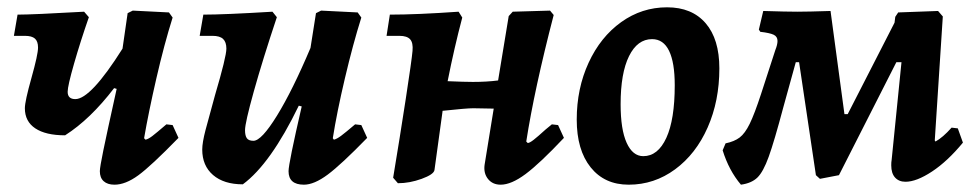

<svg xmlns="http://www.w3.org/2000/svg" viewBox="-20 -493 2665 525"><path d="M468 -116Q393 -39 358 -13.5Q323 12 293 12Q274 12 263.5 2.5Q253 -7 253 -25Q253 -35 262.5 -81.5Q272 -128 299 -250L292 -252Q227 -167 158 -123Q105 -123 76.5 -142Q48 -161 48 -197Q48 -216 66 -280Q84 -344 84 -363Q84 -380 75.5 -387.5Q67 -395 48 -395H18L28 -453Q69 -453 210 -461L223 -446Q200 -380 182.5 -319Q165 -258 165 -242Q165 -222 186 -222Q228 -222 315 -360L329 -457L343 -464L442 -459L452 -445Q429 -372 407.5 -278.5Q386 -185 374 -115L378 -111Q386 -113 396.5 -121Q407 -129 435 -153L452 -151Z M984 -116Q913 -43 876 -15.5Q839 12 811 12Q769 12 769 -25Q769 -46 805 -202L797 -204Q720 -45 644 11Q592 11 562.5 -14.5Q533 -40 533 -84Q533 -103 542 -137.5Q551 -172 568 -233Q599 -338 599 -360Q599 -378 590 -386.5Q581 -395 561 -395H526L536 -453Q593 -453 725 -461L737 -446Q698 -329 674 -243Q650 -157 650 -137Q650 -122 655 -115Q660 -108 673 -108Q695 -108 737.5 -177Q780 -246 829 -362L844 -457L858 -464L958 -459L968 -445Q945 -372 923 -278.5Q901 -185 890 -115L893 -111Q901 -113 912.5 -121.5Q924 -130 951 -153L968 -151Z M1522 -116Q1456 -46 1417 -17Q1378 12 1349 12Q1327 12 1314.5 -3.5Q1302 -19 1305 -42L1330 -196L1274 -197Q1256 -197 1190 -190V-188L1168 -28Q1166 -16 1133 -4Q1100 8 1068 8L1055 -7Q1073 -115 1089.5 -222.5Q1106 -330 1108 -354Q1110 -376 1101.5 -385.5Q1093 -395 1072 -395H1037L1046 -453Q1120 -453 1234 -461L1244 -445Q1222 -362 1204 -271Q1250 -269 1273 -269Q1311 -269 1342 -273L1371 -449L1382 -461L1484 -464L1494 -452Q1441 -248 1419 -106L1423 -102Q1428 -102 1439 -110.5Q1450 -119 1472 -139L1489 -153L1506 -151Z M1557 -166Q1557 -251 1589.5 -321.5Q1622 -392 1678.5 -432.5Q1735 -473 1804 -473Q1872 -473 1909.5 -429.5Q1947 -386 1947 -306Q1947 -217 1915 -144.5Q1883 -72 1826 -30Q1769 12 1699 12Q1633 12 1595 -35.5Q1557 -83 1557 -166ZM1825 -260Q1825 -322 1809.5 -354Q1794 -386 1763 -386Q1723 -386 1700 -339.5Q1677 -293 1677 -208Q1677 -139 1693.5 -102.5Q1710 -66 1739 -66Q1779 -66 1802 -116Q1825 -166 1825 -260Z M2613 -103Q2571 -52 2528.5 -24Q2486 4 2456 4Q2438 4 2427.5 -7.5Q2417 -19 2417 -41Q2417 -50 2418 -55L2445 -323H2431L2274 -14L2222 -4L2211 -14L2165 -323H2156L2122 -200Q2097 -106 2082 -64.5Q2067 -23 2051 -7.5Q2035 8 2006 12Q1973 -27 1956 -82L1964 -101Q1988 -106 2002.5 -117Q2017 -128 2030 -154.5Q2043 -181 2061 -236L2100 -356Q2106 -371 2106 -381Q2106 -393 2095.5 -398Q2085 -403 2059 -406L2055 -412L2067 -463Q2131 -461 2160 -461Q2189 -461 2251 -463L2289 -181H2298L2426 -431L2428 -447L2436 -459L2545 -463L2558 -448L2536 -109L2538 -106Q2558 -117 2582 -144L2599 -142Z"/></svg>

Font: Alegreya
Style: Bold Italic
Weight: 700
Italic angle: -7°
Designer: Juan Pablo del Peral
Foundry: Huerta Tipografica
Version: Version 2.007; ttfautohint (v1.6)